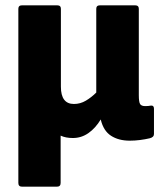

<svg xmlns="http://www.w3.org/2000/svg" viewBox="-20 -517 599 722"><path d="M63 185Q49 185 49 171V-484Q49 -497 63 -497H195Q209 -497 209 -484V-191Q209 -126 258 -126Q282 -126 303 -138.5Q324 -151 342 -169V-484Q342 -497 356 -497H488Q502 -497 502 -484V-159Q502 -133 507 -125.5Q512 -118 526 -118Q533 -118 537.5 -118.5Q542 -119 548 -120Q559 -121 559 -108V-13Q559 -1 543 3Q526 7 506.5 9.5Q487 12 468 12Q426 12 397.5 -6.5Q369 -25 359 -67V-68Q339 -35 312.5 -16.5Q286 2 254 2Q227 2 208 -7V171Q208 185 194 185Z"/></svg>

Font: Sofia Sans Black
Style: Regular
Weight: 900
Designer: Botio Nikoltchev, Ani Petrova
Foundry: lettersoup
Version: Version 4.100; ttfautohint (v1.8.3)